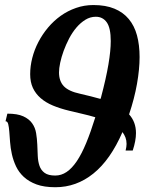

<svg xmlns="http://www.w3.org/2000/svg" viewBox="-20 -747 675 777"><path d="M2.4 -256.3 9.8 -287.1Q50.3 -287.1 74 -276.4Q97.7 -265.6 110.1 -248Q122.6 -230.5 126.2 -208Q129.9 -185.5 130.9 -161.9Q131.8 -138.2 132.8 -115.7Q133.8 -93.3 139.9 -75.7Q146 -58.1 160.6 -47.4Q175.3 -36.6 203.6 -36.6Q228 -36.6 249.5 -51Q271 -65.4 290.8 -94.7Q310.5 -124 328.9 -168.5Q347.2 -212.9 365.7 -272.5Q339.4 -280.3 312.5 -286.4Q285.6 -292.5 260.3 -298.8Q223.6 -307.6 194.3 -319.8Q165 -332 144.5 -349.9Q124 -367.7 113 -391.4Q102.1 -415 102.1 -446.8Q102.1 -479 110.6 -512.5Q119.1 -545.9 135.3 -576.9Q151.4 -607.9 174.3 -635.3Q197.3 -662.6 225.6 -682.9Q253.9 -703.1 287.4 -714.8Q320.8 -726.6 357.9 -726.6Q407.7 -726.6 443.1 -711.9Q478.5 -697.3 501.2 -669.9Q523.9 -642.6 534.4 -603.8Q544.9 -564.9 544.9 -516.1Q544.9 -467.3 534.4 -407.7Q523.9 -348.1 502.4 -284.2Q530.3 -253.4 530.3 -208.5Q530.3 -177.7 517.1 -137.7H488.3Q492.2 -153.3 492.2 -164.6Q492.2 -178.7 487.8 -190.4Q483.4 -202.1 475.6 -212.4Q426.8 -100.1 357.9 -44.7Q289.1 10.7 204.1 10.7Q158.7 10.7 127.7 -0.7Q96.7 -12.2 76.4 -31Q56.2 -49.8 44.9 -73.7Q33.7 -97.7 28.1 -122.8Q22.5 -147.9 20.8 -171.9Q19 -195.8 17.6 -214.6Q16.1 -233.4 13.2 -244.9Q10.3 -256.3 2.4 -256.3ZM388.7 -352.5Q409.2 -429.7 418.7 -485.8Q428.2 -542 428.2 -580.6Q428.2 -633.8 412.1 -656.5Q396 -679.2 367.7 -679.2Q345.2 -679.2 325.4 -667Q305.7 -654.8 289.1 -635.3Q272.5 -615.7 259.5 -590.8Q246.6 -565.9 237.5 -541Q228.5 -516.1 223.6 -493.2Q218.8 -470.2 218.8 -454.1Q218.8 -418.5 238.5 -397.9Q258.3 -377.4 303.7 -367.7Q326.7 -362.3 347.4 -357.2Q368.2 -352.1 386.7 -346.7Z"/></svg>

Font: Arian AMU Serif
Style: Bold Italic
Weight: 700
Italic angle: -15°
Designer: Ruben Hakobyan (Tarumian)
Foundry: Ruben Hakobyan (Tarumian)
Version: Version 1.002